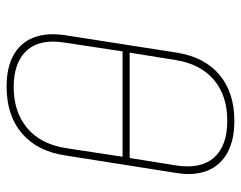

<svg xmlns="http://www.w3.org/2000/svg" viewBox="-96 -640 747 596"><g transform="rotate(90 278.0 -341.5)"><path d="M248 12Q189 12 150.5 -9.5Q112 -31 96 -72Q80 -113 89 -171L143 -517Q157 -603 212 -649Q267 -695 355 -695Q413 -695 452.5 -674Q492 -653 509 -612Q526 -571 516 -512L462 -170Q449 -83 393.5 -35.5Q338 12 248 12ZM250 -10Q326 -10 376 -51Q426 -92 439 -170L466 -348H139L112 -170Q99 -92 136 -51Q173 -10 250 -10ZM143 -370H470L493 -514Q505 -591 468.5 -632Q432 -673 354 -673Q277 -673 228 -632Q179 -591 166 -514Z"/></g></svg>

Font: Sofia Sans Thin
Style: Italic
Weight: 250
Italic angle: -9°
Version: Version 4.100-B